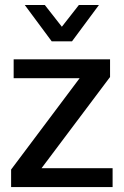

<svg xmlns="http://www.w3.org/2000/svg" viewBox="-20 -756 500 776"><path d="M435.1 0H24.9V-70.8L301.8 -439.9H35.2V-516.1H424.8V-444.8L147.9 -76.2H435.1ZM271 -588.9H189L80.1 -735.8H161.1L230 -647.9L298.8 -735.8H379.9Z"/></svg>

Font: Creato Display Medium
Style: Regular
Weight: 500
Version: Version 1.000